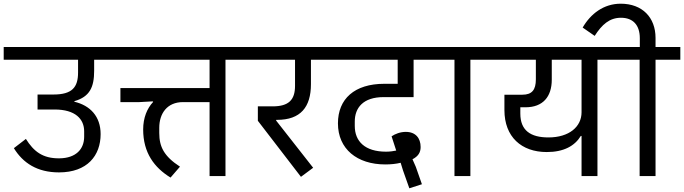

<svg xmlns="http://www.w3.org/2000/svg" viewBox="-40 -952 3698 1038"><path d="M279 -20C432 -20 504 -111 504 -227C504 -323 447 -382 362 -402V-405C446 -429 469 -482 469 -569V-629H580V-698H-20V-629H382V-560C382 -480 350 -441 249 -441H163V-360H255C368 -360 415 -308 415 -242V-213C415 -146 371 -97 281 -96C190 -95 142 -134 100 -201L35 -151C84 -71 161 -20 279 -20Z M882 8 933 -51C847 -107 821 -158 821 -233V-261C821 -339 864 -400 949 -400H1093V0H1179V-629H1313V-698H540V-629H1093V-476H611V-400H713L786 -404L788 -401C755 -366 734 -315 734 -252C734 -126 794 -46 882 8Z M1587 4 1653 -45 1453 -300V-304H1458C1585 -304 1641 -373 1641 -497V-629H1754V-698H1273V-629H1555V-488C1555 -412 1521 -377 1434 -377H1354V-299Z M2173 66 2241 44 2208 -50 2190 -91C2221 -107 2234 -128 2234 -157C2234 -205 2207 -239 2154 -239C2124 -239 2096 -228 2077 -215L2102 -138C2087 -135 2069 -132 2047 -132C1933 -132 1878 -188 1878 -271V-295C1878 -369 1923 -427 2034 -427H2196V-629H2323V-698H1702V-629H2110V-499H2038C1876 -499 1787 -417 1787 -285C1787 -147 1890 -63 2043 -63C2073 -63 2102 -66 2126 -72L2139 -30Z M2417 0H2503V-629H2637V-698H2283V-629H2417Z M3104 0H3190V-629H3324V-698H2597V-629H2857V-523C2857 -466 2836 -440 2784 -440H2687V-357C2687 -212 2779 -130 2916 -130C3008 -130 3067 -163 3100 -217H3104ZM2925 -209C2828 -209 2773 -247 2773 -338V-372H2801C2895 -372 2943 -429 2943 -521V-629H3104V-345C3104 -267 3037 -209 2925 -209Z M3418 0H3504V-629H3638V-698H3504V-747C3504 -858 3432 -932 3316 -932C3223 -932 3153 -877 3110 -803L3175 -758C3214 -819 3255 -856 3317 -856C3382 -856 3419 -817 3419 -745V-698H3284V-629H3418Z"/></svg>

Font: IBM Plex Devanagari Text
Style: Regular
Weight: 450
Designer: Mike Abbink, Paul van der Laan, Pieter van Rosmalen, Erin McLaughlin
Foundry: Bold Monday
Version: Version 1.0